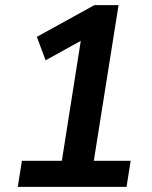

<svg xmlns="http://www.w3.org/2000/svg" viewBox="-20 -725 589 745"><path d="M49 0 65 -101H220L299 -602L354 -600L157 -491L123 -582L346 -705H440L344 -101H487L471 0Z"/></svg>

Font: Nunito Sans 10pt SemiCondensed
Style: Bold Italic
Weight: 700
Width: 4
Italic angle: -9°
Designer: Vernon Adams
Foundry: Vernon Adams
Version: Version 3.101;gftools[0.9.27]